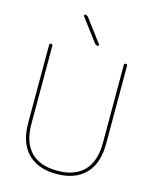

<svg xmlns="http://www.w3.org/2000/svg" viewBox="-138 -1041 918 1142"><g transform="rotate(15 321.0 -470.0)"><path d="M81 -240V-720Q81 -730 91 -730Q101 -730 101 -720V-240Q101 -127 157 -68.5Q213 -10 321 -10Q429 -10 485 -68.5Q541 -127 541 -240V-720Q541 -730 551 -730Q561 -730 561 -720V-240Q561 -118 498 -54Q435 10 321 10Q207 10 144 -54Q81 -118 81 -240ZM342 -800 237 -940Q235 -943 236.5 -946.5Q238 -950 242 -950Q254 -950 262 -940L367 -800Q369 -797 367.5 -793.5Q366 -790 362 -790Q350 -790 342 -800Z"/></g></svg>

Font: Rounded Mplus 1c Thin
Style: Regular
Weight: 250
Version: Version 1.059.20150529